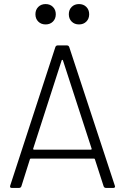

<svg xmlns="http://www.w3.org/2000/svg" viewBox="-20 -923 613 943"><path d="M489 -8 446 -141Q445 -144 442 -144H131Q128 -144 127 -141L85 -8Q82 0 73 0H38Q27 0 30 -11L252 -692Q255 -700 264 -700H308Q317 -700 320 -692L544 -11L545 -7Q545 0 536 0H501Q492 0 489 -8ZM147 -188H426Q428 -188 429.5 -189.5Q431 -191 430 -193L289 -627Q288 -629 286 -629Q284 -629 283 -627L143 -193Q142 -191 143.5 -189.5Q145 -188 147 -188ZM318 -853Q318 -875 332 -889Q346 -903 368 -903Q390 -903 404 -889Q418 -875 418 -853Q418 -831 404 -817Q390 -803 368 -803Q346 -803 332 -817Q318 -831 318 -853ZM154 -853Q154 -875 168 -889Q182 -903 204 -903Q226 -903 240 -889Q254 -875 254 -853Q254 -831 240 -817Q226 -803 204 -803Q182 -803 168 -817Q154 -831 154 -853Z"/></svg>

Font: Barlow Light
Style: Regular
Weight: 300
Designer: Jeremy Tribby
Foundry: Tribby Type
Version: Version 1.422